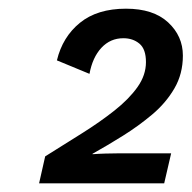

<svg xmlns="http://www.w3.org/2000/svg" viewBox="-20 -755 441 442"><path d="M70 -333 84 -395Q127 -422 168.5 -448Q210 -474 243.5 -500.5Q277 -527 296.5 -554.5Q316 -582 316 -612Q316 -642 301 -654.5Q286 -667 264 -667Q234 -667 213.5 -645Q193 -623 186 -585L111 -616Q124 -670 164 -702.5Q204 -735 270 -735Q333 -735 367 -703.5Q401 -672 401 -627Q401 -585 381.5 -551.5Q362 -518 330.5 -491.5Q299 -465 263 -442.5Q227 -420 193 -401V-400Q206 -401 223 -401.5Q240 -402 252 -402H374L358 -333Z"/></svg>

Font: Kantumruy Pro Medium
Style: Italic
Weight: 500
Italic angle: -13°
Designer: Sovichet Tep
Foundry: Sovichet Tep
Version: Version 1.002